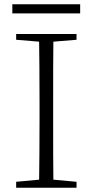

<svg xmlns="http://www.w3.org/2000/svg" viewBox="-20 -883 436 903"><path d="M340 0V-28L231 -38C230 -103 230 -201 230 -333V-390C230 -523 230 -622 231 -687L340 -696V-723H56V-696L164 -687C165 -622 166 -523 166 -390V-333C166 -201 165 -103 164 -38L56 -28V0ZM357 -820V-863H38V-820Z"/></svg>

Font: AllPunType ExtraLight
Style: Regular
Weight: 280
Version: 1.0